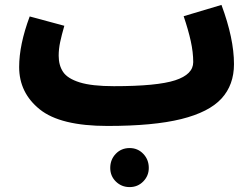

<svg xmlns="http://www.w3.org/2000/svg" viewBox="-20 -492 1023 782"><path d="M933 -231Q933 -146 882 -90.5Q831 -35 718 -7Q605 21 418 21Q226 21 142 -46.5Q58 -114 58 -219Q58 -310 101 -425L242 -387Q231 -349 225 -320.5Q219 -292 219 -265Q219 -226 237 -199Q255 -172 304.5 -156.5Q354 -141 444 -141Q620 -141 693.5 -165Q767 -189 767 -239Q767 -279 757 -324.5Q747 -370 728 -426L882 -472Q933 -335 933 -231ZM429 192Q429 158 451.5 134.5Q474 111 508 111Q541 111 563.5 134.5Q586 158 586 192Q586 224 563.5 247Q541 270 508 270Q475 270 452 247.5Q429 225 429 192Z"/></svg>

Font: Noto Sans Arabic CondBlack
Style: Regular
Weight: 900
Width: 3
Designer: Nadine Chahine
Foundry: Monotype Imaging Inc.
Version: Version 1.001